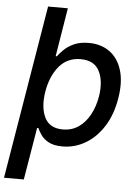

<svg xmlns="http://www.w3.org/2000/svg" viewBox="-69 -774 741 1026"><g transform="rotate(5 301.5 -261.0)"><path d="M146.7 -727.3H252.8L210.2 -466.6H216.6Q228.3 -482.6 248.6 -502.7Q268.8 -522.7 301.1 -537.6Q333.5 -552.6 381 -552.6Q446.7 -552.6 492.9 -519.2Q539.1 -485.8 558.4 -422.9Q577.8 -360.1 563.2 -271.7Q548.7 -183.2 508.5 -120Q468.4 -56.8 411.2 -23.1Q354 10.7 288 10.7Q241.5 10.7 214.3 -4.1Q187.1 -18.8 172.9 -39.2Q158.7 -59.7 151.6 -76H144.9L98 204.5H-8.2ZM459.5 -272.7Q472.7 -354.8 445.5 -408.6Q418.3 -462.4 344.8 -462.4Q273.1 -462.4 229.2 -409.4Q185.4 -356.5 171.5 -272.7Q158 -188.9 184.3 -134.4Q210.6 -79.9 282 -79.9Q330.3 -79.9 366.7 -105.1Q403.1 -130.3 426.7 -174Q450.3 -217.7 459.5 -272.7Z"/></g></svg>

Font: Inter UI Medium
Style: Italic
Weight: 500
Italic angle: 9.39999°
Designer: Rasmus Andersson
Foundry: rsms
Version: 3.2;8d6f07862